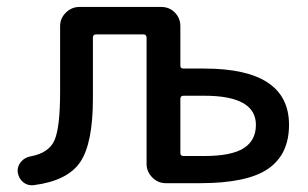

<svg xmlns="http://www.w3.org/2000/svg" viewBox="-20 -540 908 566"><path d="M511.7 -249V-88.9Q511.7 -80.1 521.5 -80.1H582Q662.1 -80.1 698.2 -103Q734.4 -126 734.4 -171.9Q734.4 -257.8 582 -257.8H521.5Q511.7 -257.8 511.7 -249ZM468.8 0Q445.3 0 428.7 -17.1Q412.1 -34.2 412.1 -56.6V-428.7Q412.1 -437.5 404.3 -438.5H262.7Q253.9 -438.5 253.9 -428.7V-250Q253.9 -117.2 216.3 -62Q178.7 -6.8 79.1 5.9Q61.5 7.8 48.3 -2.9Q35.2 -13.7 32.2 -32.2Q30.3 -48.8 41.5 -62.5Q52.7 -76.2 70.3 -79.1Q124 -88.9 140.6 -126.5Q157.2 -164.1 157.2 -269.5V-462.9Q157.2 -486.3 174.3 -502.9Q191.4 -519.5 213.9 -519.5H455.1Q479.5 -519.5 495.6 -502.9Q511.7 -486.3 511.7 -462.9V-345.7Q511.7 -337.9 521.5 -337.9H582Q832 -337.9 832 -171.9Q832 -85 770.5 -42.5Q709 0 570.3 0Z"/></svg>

Font: Rounded Mgen+ 2p medium
Style: Regular
Weight: 500
Designer: [Source Han Sans]
Ryoko NISHIZUKA  (kana & ideographs); Paul D. Hunt (Latin, Greek & Cyrillic); Wenlong ZHANG  (bopomofo
Version: Version 1.059.20150602